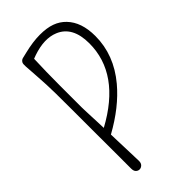

<svg xmlns="http://www.w3.org/2000/svg" viewBox="-245 -852 913 913"><g transform="rotate(-45 211.0 -395.5)"><path d="M131.8 -215.3Q135.7 -97.7 137.7 -34.2Q138.2 -17.6 129.6 -9.5Q121.1 -1.5 111.1 -1.5Q101.1 -1.5 93.3 -9Q85.4 -16.6 85.4 -33.2V-143.6L85 -294.9V-430.7Q85 -563.5 82.8 -599.6Q80.6 -635.7 79.6 -654.3Q78.6 -672.9 77.1 -692.1Q75.7 -711.4 74.5 -730Q73.2 -748.5 76.9 -755.4Q80.6 -762.2 85.9 -765.4Q91.3 -768.6 97.2 -769.5Q103 -770.5 122.1 -775.4Q182.1 -790 228.5 -790Q274.9 -790 307.1 -778.3Q339.4 -766.6 362.3 -742.7Q411.1 -692.4 411.1 -599.1Q411.1 -472.2 322.3 -366.2Q250.5 -280.8 131.8 -215.3ZM130.4 -261.7Q366.2 -389.6 366.2 -594.7Q366.2 -707.5 288.1 -739.7Q230 -763.7 147 -735.4Q137.2 -731.9 128.4 -728.5Q125 -643.1 125 -552.7V-405.3Q125 -396 125.5 -387.2Q126 -378.4 126.2 -368.4Q126.5 -358.4 127.2 -342.5Q127.9 -326.7 128.9 -302.7Q129.4 -285.6 130.4 -261.7Z"/></g></svg>

Font: Pompiere
Style: Regular
Weight: 400
Designer: Karolina Lach
Foundry: Sorkin Type Co.
Version: Version 1.002